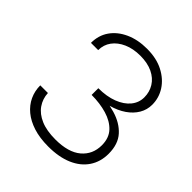

<svg xmlns="http://www.w3.org/2000/svg" viewBox="-194 -847 994 994"><g transform="rotate(45 303.0 -350.0)"><path d="M283 -351Q341 -351 388.5 -364Q436 -377 470 -400.5Q504 -424 522.5 -455.5Q541 -487 541 -524Q541 -574 514 -616Q487 -658 437 -684Q387 -710 317 -710Q250 -710 198.5 -686.5Q147 -663 118.5 -622Q90 -581 90 -526H143Q143 -565 165 -595Q187 -625 226.5 -642.5Q266 -660 318 -660Q371 -660 408.5 -642Q446 -624 465.5 -592.5Q485 -561 485 -522Q485 -483 460 -452.5Q435 -422 389.5 -404.5Q344 -387 283 -387ZM313 10Q391 10 446.5 -14Q502 -38 531.5 -82Q561 -126 561 -185Q561 -255 524 -296Q487 -337 424 -355.5Q361 -374 283 -374V-338Q344 -338 394.5 -323Q445 -308 475 -276Q505 -244 505 -191Q505 -124 456.5 -83Q408 -42 313 -42Q249 -42 206 -60.5Q163 -79 140.5 -111.5Q118 -144 116 -185H60Q60 -144 76.5 -108.5Q93 -73 125 -46.5Q157 -20 204 -5Q251 10 313 10Z"/></g></svg>

Font: Jost Light
Style: Regular
Weight: 300
Version: Version 3.710